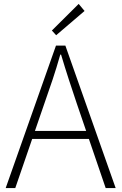

<svg xmlns="http://www.w3.org/2000/svg" viewBox="-20 -961 621 981"><path d="M9 0 266 -728H314L571 0H520L373 -430Q351 -495 331.5 -555Q312 -615 292 -682H288Q269 -615 249 -555Q229 -495 206 -430L58 0ZM125 -251V-292H452V-251ZM267 -781 245 -805 382 -941 412 -905Z"/></svg>

Font: Noto Sans TC ExtraLight
Style: Regular
Weight: 250
Designer: Ryoko NISHIZUKA  (kana, bopomofo & ideographs); Paul D. Hunt (Latin, Greek & Cyrillic); Sandoll Communications , Soo-you
Foundry: Adobe
Version: Version 2.004-H2;hotconv 1.0.118;makeotfexe 2.5.65603